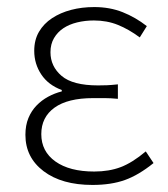

<svg xmlns="http://www.w3.org/2000/svg" viewBox="-20 -512 475 544"><path d="M242 12Q155 12 103.5 -27Q52 -66 52 -130Q52 -157 60.5 -177.5Q69 -198 83.5 -213Q98 -228 116.5 -238Q135 -248 155 -253V-257Q117 -271 97 -301Q77 -331 77 -368Q77 -399 90.5 -422Q104 -445 127.5 -460.5Q151 -476 181.5 -484Q212 -492 247 -492Q291 -492 327.5 -477.5Q364 -463 396 -438L376 -406Q345 -429 314 -441.5Q283 -454 246 -454Q221 -454 198.5 -448.5Q176 -443 159.5 -432Q143 -421 133 -404Q123 -387 123 -364Q123 -324 154.5 -297Q186 -270 258 -270Q272 -270 283.5 -270.5Q295 -271 314 -273V-232Q293 -234 277 -234Q261 -234 244 -234Q172 -234 134.5 -207Q97 -180 97 -132Q97 -83 137 -54.5Q177 -26 247 -26Q289 -26 322 -38.5Q355 -51 393 -83L415 -50Q373 -16 334 -2Q295 12 242 12Z"/></svg>

Font: hySource Sans Pro Light
Style: Regular
Weight: 300
Designer: Paul D. Hunt
Foundry: Adobe Systems Incorporated
Version: Version 2.021;PS 2.000;hotconv 1.0.86;makeotf.lib2.5.63406